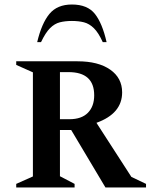

<svg xmlns="http://www.w3.org/2000/svg" viewBox="-20 -832 668 852"><path d="M52 0V-16L126 -49V-511L52 -544V-560H324Q416 -560 469 -523Q522 -486 522 -422Q522 -328 408 -287L563 -47L628 -16V0H448L296 -255H246V-50L311 -16V0ZM284 -512H246V-303H288Q342 -303 370 -331.5Q398 -360 398 -409Q398 -512 284 -512ZM145 -645Q165 -729 199.5 -770.5Q234 -812 299 -812Q368 -812 401 -770.5Q434 -729 453 -645H436Q417 -687 396.5 -707Q376 -727 352.5 -733Q329 -739 299 -739Q269 -739 245.5 -733Q222 -727 202 -707Q182 -687 162 -645Z"/></svg>

Font: Spectral SC SemiBold
Style: Regular
Weight: 600
Designer: Jean-Baptiste Levee
Foundry: Production Type
Version: Version 2.001